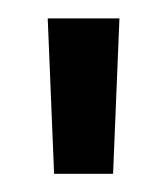

<svg xmlns="http://www.w3.org/2000/svg" viewBox="-20 -556 181 208"><path d="M38.6 -367.7 31.7 -536.1H109.4L102.5 -367.7Z"/></svg>

Font: Parastoo Print
Style: Print-Bold
Weight: 700
Foundry: Saber Rastikerdar (saber.rastikerdar@gmail.com)
Version: Version 1.0.0-alpha3